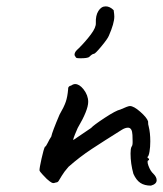

<svg xmlns="http://www.w3.org/2000/svg" viewBox="-20 -629 512 603"><path d="M399 -83Q390 -115 390 -147Q390 -162 393 -168Q397 -172 396.5 -185.5Q396 -199 396 -205Q395 -228 382 -228Q373 -228 362 -221Q306 -186 268 -161Q230 -136 195 -105Q181 -89 174 -77Q167 -65 164 -60.5Q161 -56 156 -56Q150 -54 148 -54Q143 -54 136 -59.5Q129 -65 127 -67Q123 -71 114 -80.5Q105 -90 104 -94Q104 -102 110.5 -131Q117 -160 121 -168Q124 -168 130 -180.5Q136 -193 141 -200Q144 -215 167 -269Q181 -293 186.5 -309Q192 -325 194 -349V-351Q194 -355 197 -357.5Q200 -360 203 -360Q210 -365 216 -365Q229 -365 242 -349Q257 -330 257 -309Q257 -283 224 -227Q221 -220 215.5 -207Q210 -194 210 -189L266 -227Q274 -236 309 -259Q344 -282 358 -285Q382 -296 388 -296Q400 -296 420.5 -278Q441 -260 445 -248Q445 -237 447 -232Q452 -212 452 -185Q452 -167 449.5 -152.5Q447 -138 443 -136Q443 -135 444 -133Q445 -131 448 -131V-126Q440 -126 446 -109Q452 -92 462 -83Q472 -73 472 -63Q472 -51 454 -46Q434 -46 421 -54.5Q408 -63 399 -83ZM214 -456Q214 -462 217 -466.5Q220 -471 228 -478Q249 -499 265.5 -521Q282 -543 281 -557Q280 -580 289 -594.5Q298 -609 312 -609Q325 -609 337 -597Q339 -583 339 -577Q339 -556 322 -517Q318 -507 298.5 -483.5Q279 -460 275 -460Q270 -460 261 -451Q258 -448 250.5 -447Q243 -446 233 -446Q223 -446 220.5 -447Q218 -448 214 -456Z"/></svg>

Font: Caveat
Style: Regular
Weight: 400
Designer: Pablo Impallari
Foundry: Pablo Impallari
Version: Version 1.500; ttfautohint (v1.6)